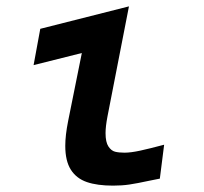

<svg xmlns="http://www.w3.org/2000/svg" viewBox="-20 -575 640 603"><path d="M185 -117Q185 -150 194 -195L237 -408.5L85.5 -370.5L106.5 -484.5L385 -555L317.5 -209Q311.5 -177.5 311.5 -157Q311.5 -128.5 320.5 -115Q329.5 -101.5 341.5 -98.5Q353.5 -95.5 371 -95.5Q391 -95.5 420.8 -102Q450.5 -108.5 495.5 -120.5L482 -14L449.5 -7.5Q410 1 386.5 4.5Q363 8 335 8Q285.5 8 252.8 -3.2Q220 -14.5 202.5 -42Q185 -69.5 185 -117Z"/></svg>

Font: JuliaMono BoldItalic
Style: Regular
Weight: 700
Italic angle: -9°
Monospace: yes
Designer: cormullion
Foundry: corm
Version: Version 0.049; ttfautohint (v1.8.4)